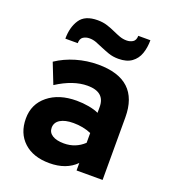

<svg xmlns="http://www.w3.org/2000/svg" viewBox="-135 -827 837 939"><g transform="rotate(20 284.0 -357.0)"><path d="M228.5 12Q144 12 95.2 -33Q46.5 -78 46.5 -154.5Q46.5 -229.5 103 -275.2Q159.5 -321 251 -321Q283.5 -321 314.2 -315.5Q345 -310 366.5 -300V-330.5Q366.5 -408 276 -408Q201.5 -408 117 -353.5L75 -460Q120.5 -490.5 176.2 -506.8Q232 -523 289.5 -523Q502 -523 502 -325.5V0H366.5V-39Q316 12 228.5 12ZM262.5 -103Q323 -103 366.5 -144V-195Q324 -213 273.5 -213Q230 -213 205.2 -197.8Q180.5 -182.5 180.5 -155Q180.5 -130.5 202 -116.8Q223.5 -103 262.5 -103ZM371 -583Q342.5 -583 319.2 -591.2Q296 -599.5 275 -608.5Q257.5 -616.5 240.5 -622.8Q223.5 -629 206 -629Q187 -629 173 -619.8Q159 -610.5 159 -587H94.5Q94.5 -646.5 120.8 -686.2Q147 -726 213 -726Q241 -726 264 -718.5Q287 -711 307.5 -701.5Q325 -693.5 342.2 -687.2Q359.5 -681 378 -681Q396.5 -681 410.5 -689.8Q424.5 -698.5 425 -722H488Q488 -683.5 477 -652Q466 -620.5 440.2 -601.8Q414.5 -583 371 -583Z"/></g></svg>

Font: Overpass ExtraBold
Style: Regular
Weight: 800
Designer: Delve Withrington, Dave Bailey, Thomas Jockin
Foundry: Delve Fonts LLC
Version: Version 4.000; ttfautohint (v1.8.3)